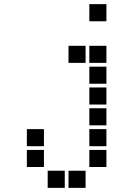

<svg xmlns="http://www.w3.org/2000/svg" viewBox="-20 -711 640 922"><path d="M410 -691Q409 -691 409 -691Q409 -691 409 -690V-610Q409 -609 409 -609Q409 -609 410 -609H490Q491 -609 491 -609Q491 -609 491 -610V-690Q491 -691 491 -691Q491 -691 490 -691ZM310 -491Q309 -491 309 -491Q309 -491 309 -490V-410Q309 -409 309 -409Q309 -409 310 -409H390Q391 -409 391 -409Q391 -409 391 -410V-490Q391 -491 391 -491Q391 -491 390 -491ZM410 -491Q409 -491 409 -491Q409 -491 409 -490V-410Q409 -409 409 -409Q409 -409 410 -409H490Q491 -409 491 -409Q491 -409 491 -410V-490Q491 -491 491 -491Q491 -491 490 -491ZM410 -391Q409 -391 409 -391Q409 -391 409 -390V-310Q409 -309 409 -309Q409 -309 410 -309H490Q491 -309 491 -309Q491 -309 491 -310V-390Q491 -391 491 -391Q491 -391 490 -391ZM410 -291Q409 -291 409 -291Q409 -291 409 -290V-210Q409 -209 409 -209Q409 -209 410 -209H490Q491 -209 491 -209Q491 -209 491 -210V-290Q491 -291 491 -291Q491 -291 490 -291ZM410 -191Q409 -191 409 -191Q409 -191 409 -190V-110Q409 -109 409 -109Q409 -109 410 -109H490Q491 -109 491 -109Q491 -109 491 -110V-190Q491 -191 491 -191Q491 -191 490 -191ZM110 -91Q109 -91 109 -91Q109 -91 109 -90V-10Q109 -9 109 -9Q109 -9 110 -9H190Q191 -9 191 -9Q191 -9 191 -10V-90Q191 -91 191 -91Q191 -91 190 -91ZM410 -91Q409 -91 409 -91Q409 -91 409 -90V-10Q409 -9 409 -9Q409 -9 410 -9H490Q491 -9 491 -9Q491 -9 491 -10V-90Q491 -91 491 -91Q491 -91 490 -91ZM110 9Q109 9 109 9Q109 9 109 10V90Q109 91 109 91Q109 91 110 91H190Q191 91 191 91Q191 91 191 90V10Q191 9 191 9Q191 9 190 9ZM410 9Q409 9 409 9Q409 9 409 10V90Q409 91 409 91Q409 91 410 91H490Q491 91 491 91Q491 91 491 90V10Q491 9 491 9Q491 9 490 9ZM210 109Q209 109 209 109Q209 109 209 110V190Q209 191 209 191Q209 191 210 191H290Q291 191 291 191Q291 191 291 190V110Q291 109 291 109Q291 109 290 109ZM310 109Q309 109 309 109Q309 109 309 110V190Q309 191 309 191Q309 191 310 191H390Q391 191 391 191Q391 191 391 190V110Q391 109 391 109Q391 109 390 109Z"/></svg>

Font: Doto ExtraBold
Style: Regular
Weight: 800
Monospace: yes
Version: Version 1.000